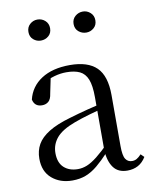

<svg xmlns="http://www.w3.org/2000/svg" viewBox="-87 -838 731 917"><g transform="rotate(-10 278.5 -379.0)"><path d="M189.7 14.6Q130.5 14.6 91.1 -19.1Q51.6 -52.8 51.6 -115.1Q51.6 -153.9 68.8 -184.3Q85.9 -214.6 125.4 -239Q164.9 -263.5 230.9 -282.3Q272.8 -294.9 318.8 -306.7Q364.8 -318.5 404.8 -327.7V-303.3Q364.8 -293.3 323.7 -281.5Q282.6 -269.7 248.6 -257Q185.3 -233.6 158.6 -201.7Q131.9 -169.7 131.9 -128.2Q131.9 -81.6 157.5 -58Q183.2 -34.4 225.1 -34.4Q247.6 -34.4 269.6 -43.3Q291.6 -52.2 319.7 -74.2Q347.7 -96.3 385.8 -134.4L394.5 -87.1H370.9Q339.7 -53.7 312.5 -31.1Q285.2 -8.4 256.1 3.1Q227 14.6 189.7 14.6ZM456.8 13.6Q412.1 13.6 389.8 -16.6Q367.5 -46.7 364.2 -99.7V-103.3V-359Q364.2 -415 352.1 -445.3Q339.9 -475.6 314.7 -487.6Q289.6 -499.6 250 -499.6Q221.3 -499.6 192.1 -491.4Q162.9 -483.2 129.7 -464.7L173.2 -491.9L156.8 -412.7Q153.2 -386 140.7 -375.2Q128.1 -364.3 109.4 -364.3Q73.2 -364.3 65.5 -399.7Q80.4 -461 134.1 -495.8Q187.8 -530.6 272.2 -530.6Q359.5 -530.6 401.8 -489.2Q444 -447.8 444 -354.6V-107.7Q444 -60.8 455.1 -44.2Q466.1 -27.5 486.4 -27.5Q499 -27.5 509 -33.2Q519 -38.8 531.4 -52.1L547.1 -36.7Q531.2 -10.7 508.6 1.4Q486 13.6 456.8 13.6ZM157.5 -669.7Q136.8 -669.7 121.1 -683.3Q105.4 -696.9 105.4 -720.3Q105.4 -743.4 121.1 -757.5Q136.8 -771.6 157.5 -771.6Q179 -771.6 194.7 -757.5Q210.5 -743.4 210.5 -720.3Q210.5 -696.9 194.7 -683.3Q179 -669.7 157.5 -669.7ZM378.1 -669.7Q356.6 -669.7 340.5 -683.3Q324.4 -696.9 324.4 -720.3Q324.4 -743.4 340.5 -757.5Q356.6 -771.6 378.1 -771.6Q398.2 -771.6 414.1 -757.5Q430 -743.4 430 -720.3Q430 -696.9 414.1 -683.3Q398.2 -669.7 378.1 -669.7Z"/></g></svg>

Font: Noto Serif HK ExtraLight
Style: Regular
Weight: 200
Designer: Ryoko NISHIZUKA 西塚涼子 (kana & ideographs); Frank Grießhammer (Latin, Greek & Cyrillic); Wenlong ZHANG 张文龙 (bopomofo); San
Foundry: Adobe
Version: Version 2.002-H1;hotconv 1.1.0;makeotfexe 2.6.0